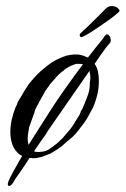

<svg xmlns="http://www.w3.org/2000/svg" viewBox="-20 -513 413 631"><path d="M8 98Q8 97 7.5 97Q7 97 7 96Q6 96 6 94Q6 93 5.5 92Q5 91 6 90Q6 88 8 82Q13 70 25 48.5Q37 27 53 -1L48 -3Q47 -3 46.5 -3.5Q46 -4 46 -4Q43 -6 40.5 -8.5Q38 -11 36 -13Q25 -24 19.5 -41.5Q14 -59 14 -79Q14 -117 31 -160Q33 -165 36 -170L38 -177Q43 -185 48 -193.5Q53 -202 57 -209L65 -222L73 -234Q77 -240 82 -245.5Q87 -251 92 -257Q103 -270 116 -281Q121 -285 125 -288.5Q129 -292 133 -295Q134 -296 135.5 -297Q137 -298 138 -299Q143 -302 146.5 -305Q150 -308 154 -310Q162 -315 170.5 -319Q179 -323 187 -326Q190 -327 192.5 -328Q195 -329 198 -330L214 -333Q217 -333 220 -333.5Q223 -334 225 -334H230Q238 -334 244.5 -332.5Q251 -331 257 -329Q257 -329 261 -327L269 -324Q282 -341 294.5 -356.5Q307 -372 320 -388L322 -392L328 -399L331 -400Q333 -400 337 -398L340 -394H341Q343 -388 343 -387Q343 -386 343.5 -385.5Q344 -385 344 -384V-378Q344 -377 343.5 -377Q343 -377 343 -377V-374L328 -356L320 -345Q314 -337 306.5 -326Q299 -315 291 -303Q299 -292 302 -277.5Q305 -263 305 -246Q305 -204 285 -158L282 -153Q277 -144 271 -132.5Q265 -121 257 -110L244 -93Q237 -83 228 -73Q219 -63 209 -55L198 -46L187 -36L181 -31Q175 -27 169.5 -23Q164 -19 157 -15L145 -8Q141 -7 136.5 -5Q132 -3 127 -1Q118 3 110 4Q101 7 92 7H86Q85 7 83.5 6.5Q82 6 82 6H77L68 20Q54 42 41.5 59Q29 76 24 86Q15 100 8 98ZM74 -37 105 -86 142 -144Q166 -182 194 -221.5Q222 -261 252 -301V-302Q248 -303 241 -303H230L224 -301L219 -299Q215 -298 211.5 -296Q208 -294 204 -292L193 -285L189 -281L181 -275Q174 -270 167.5 -262.5Q161 -255 154 -247L146 -238L128 -213Q127 -212 127 -210.5Q127 -209 125 -207L110 -180L107 -174Q103 -167 99.5 -160.5Q96 -154 94 -147L92 -140Q88 -130 85 -120.5Q82 -111 78 -101L76 -96Q74 -85 72.5 -75Q71 -65 71 -57Q71 -46 74 -37ZM99 -14Q102 -14 105 -13.5Q108 -13 112 -14Q132 -14 148 -27L157 -34Q162 -37 166 -40.5Q170 -44 174 -48Q187 -59 195 -70Q203 -79 210 -87.5Q217 -96 223 -106L229 -116L241 -135L244 -142L246 -148L251 -156Q260 -177 267.5 -197Q275 -217 275 -234V-238Q275 -243 276 -247.5Q277 -252 277 -256Q277 -263 276 -269Q275 -275 274 -280Q243 -236 207 -183.5Q171 -131 136 -81L131 -72Q121 -58 111 -44Q101 -30 92 -16Q93 -15 94 -15Q95 -14 99 -14ZM248 -391Q242 -391 242 -398Q242 -402 246 -405Q265 -422 288.5 -445.5Q312 -469 322 -479Q326 -484 332.5 -488.5Q339 -493 346 -493Q360 -493 366.5 -487Q373 -481 373 -477Q373 -475 359.5 -464Q346 -453 329.5 -441.5Q313 -430 304 -424Q298 -420 286 -412Q274 -404 263 -398Q252 -392 249 -391Z"/></svg>

Font: Birthstone
Style: Regular
Weight: 400
Designer: Robert E. Leuschke
Foundry: Robert E. Leuschke
Version: Version 1.013; ttfautohint (v1.8.3)